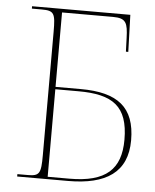

<svg xmlns="http://www.w3.org/2000/svg" viewBox="-52 -758 647 802"><g transform="rotate(5 272.0 -357.0)"><path d="M50 0H263C423 0 511 -58 511 -192C511 -331 437 -387 283 -387H177V-699H391C446 -699 453 -679 455 -616L457 -559H467L462 -714H50V-704H91C144 -704 149 -693 149 -615V-98C149 -21 143 -10 93 -10H50ZM268 -10H177V-377H274C417 -377 483 -333 483 -192C483 -68 421 -10 268 -10Z"/></g></svg>

Font: Noto Serif Display Thin
Style: Regular
Weight: 100
Designer: Monotype Design Team
Foundry: Monotype Imaging Inc.
Version: Version 2.009